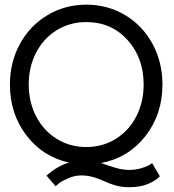

<svg xmlns="http://www.w3.org/2000/svg" viewBox="-20 -692 746 822"><path d="M22.5 -330.5Q22.5 -425.5 65.2 -503.8Q108 -582 183 -627Q258 -672 349.5 -672Q441.5 -672 516.2 -627Q591 -582 633.2 -503.8Q675.5 -425.5 675.5 -330.5Q675.5 -202.5 602.5 -109.2Q529.5 -16 412.5 6Q420.5 8.5 448.2 18Q476 27.5 494.5 31.5Q513 35.5 533.5 35.5Q559 35.5 582.8 28.8Q606.5 22 617.5 15.5Q628.5 9 631 6L664.5 62.5Q649 80 615.2 94.8Q581.5 109.5 532.5 109.5Q501.5 109.5 473.5 101.5Q445.5 93.5 427.2 84.2Q409 75 382.2 67Q355.5 59 328 59Q300.5 59 273.2 70.8Q246 82.5 234.2 91.5Q222.5 100.5 218.5 105.5L179 60Q225 19 275.5 4Q162.5 -21 92.5 -113.2Q22.5 -205.5 22.5 -330.5ZM595 -330.5Q595 -444.5 525.8 -521Q456.5 -597.5 349.5 -597.5Q279 -597.5 222.5 -562.5Q166 -527.5 134.5 -466.5Q103 -405.5 103 -330.5Q103 -255.5 134.5 -194.2Q166 -133 222.5 -97.8Q279 -62.5 349.5 -62.5Q420 -62.5 476.5 -98Q533 -133.5 564 -194.5Q595 -255.5 595 -330.5Z"/></svg>

Font: League Spartan
Style: Regular
Weight: 350
Foundry: The League of Moveable Type
Version: Version 2.002